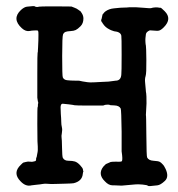

<svg xmlns="http://www.w3.org/2000/svg" viewBox="-20 -589 587 633"><path d="M327 -551Q339 -560 356 -561.5Q373 -563 376.5 -563.5Q380 -564 389 -564Q398 -564 406 -565Q426 -566 451 -563.5Q476 -561 479.5 -562.5Q483 -564 491 -564.5Q499 -565 503 -564Q507 -563 509 -563.5Q511 -564 523 -552Q548 -527 520 -499Q510 -489 503.5 -488Q497 -487 496.5 -487.5Q496 -488 474 -489Q462 -484 461 -476Q460 -468 459.5 -463Q459 -458 459.5 -450Q460 -442 461 -438.5Q462 -435 462.5 -391Q463 -347 460 -338Q457 -329 458.5 -316Q460 -303 460.5 -294Q461 -285 462 -281Q463 -277 463 -248Q462 -236 461 -210Q462 -210 462.5 -142Q463 -74 465 -70Q470 -60 486 -59Q502 -58 506.5 -55.5Q511 -53 511 -52.5Q511 -52 516 -47.5Q521 -43 526 -32Q538 -6 523.5 7.5Q509 21 499 22Q469 26 467.5 23.5Q466 21 450 19.5Q434 18 426 19L381 23L357 22H351Q338 22 326 9Q301 -15 321 -40L329 -48L345 -55Q350 -56 363 -56Q381 -55 382 -58Q385 -63 381 -90V-155Q380 -226 378 -231Q373 -241 357 -241.5Q341 -242 341.5 -243Q342 -244 334 -244Q326 -244 320 -241H276Q229 -241 226 -242Q223 -243 206.5 -245Q190 -247 187 -247Q178 -247 180 -228Q180 -222 180.5 -213.5Q181 -205 181.5 -200Q182 -195 182 -186.5Q182 -178 184 -169.5Q186 -161 184 -150.5Q182 -140 183 -135.5Q184 -131 184.5 -102.5Q185 -74 187 -69Q192 -59 205.5 -59Q219 -59 227 -56.5Q235 -54 244 -44.5Q253 -35 253.5 -30Q254 -25 255 -24V-23Q254 -24 253 -16Q251 8 223 15Q218 16 196.5 16.5Q175 17 160.5 17.5Q146 18 137 17Q128 16 120.5 17.5Q113 19 101 20Q89 21 84 22Q65 27 48 9Q20 -19 49 -46Q56 -53 57 -53Q58 -53 65 -55Q72 -57 79 -56Q86 -55 88.5 -56Q91 -57 95 -57.5Q99 -58 99 -63.5Q99 -69 100 -69.5Q101 -70 102 -77.5Q103 -85 104 -88Q105 -91 104.5 -106.5Q104 -122 103.5 -123.5Q103 -125 103 -180Q103 -235 104 -235.5Q105 -236 105 -241.5Q105 -247 105.5 -247Q106 -247 106 -250.5Q106 -254 105 -254L103 -267V-346Q103 -414 104 -415Q105 -416 105 -424Q105 -432 105.5 -432.5Q106 -433 106.5 -456Q107 -479 106.5 -483.5Q106 -488 103.5 -488.5Q101 -489 91.5 -488.5Q82 -488 79 -487Q65 -484 52 -496Q18 -527 49 -556Q60 -566 69 -567Q93 -570 95 -568Q97 -566 102 -566Q107 -566 108 -567Q109 -568 162 -568Q215 -568 215.5 -567.5Q216 -567 224.5 -564Q233 -561 238 -557Q243 -553 244 -553Q245 -553 250 -545Q255 -537 255 -528Q255 -512 245.5 -502.5Q236 -493 229.5 -490Q223 -487 212.5 -486.5Q202 -486 196.5 -484Q191 -482 188 -476Q185 -470 185 -404.5Q185 -339 187 -334Q189 -329 194 -326.5Q199 -324 213.5 -323.5Q228 -323 232 -323Q236 -323 238 -323Q243 -323 243 -322.5Q243 -322 252.5 -320.5Q262 -319 268.5 -318Q275 -317 288 -317.5Q301 -318 317 -319Q333 -320 338 -320Q349 -321 353.5 -322Q358 -323 361 -323Q379 -323 380 -344Q381 -350 381 -408.5Q381 -467 380 -471Q378 -484 356 -486Q352 -487 346 -489.5Q340 -492 340 -492.5Q340 -493 334 -496Q323 -503 315 -518L316 -514Q313 -520 313 -527L314 -523L315 -527L318 -541Q326 -551 327 -551Z"/></svg>

Font: TT2020 Style E
Style: Regular
Weight: 400
Version: Version 00.2